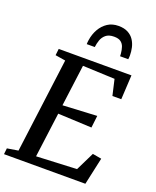

<svg xmlns="http://www.w3.org/2000/svg" viewBox="-181 -1111 983 1213"><g transform="rotate(20 310.0 -504.5)"><path d="M-2 0 2.5 -40.5 76.5 -52.5 159 -688 90.5 -699 95.5 -743H584.5L575.5 -579.5H516L491.5 -686L276 -695L239.5 -416.5L469 -428.5L459.5 -347L232.5 -357.5L193 -56.5L464 -69L525 -193.5L585 -183L545 0ZM402 -1009Q440.5 -1009 466 -995.2Q491.5 -981.5 506 -959.2Q520.5 -937 526.5 -910.8Q532.5 -884.5 532.5 -858Q532.5 -851.5 532 -844.8Q531.5 -838 530.5 -832H475.5Q475.5 -836.5 475.2 -841.5Q475 -846.5 474.5 -851.5Q472.5 -873.5 466.2 -892.5Q460 -911.5 444.5 -923.5Q429 -935.5 398.5 -935.5Q363 -935.5 343.5 -919Q324 -902.5 316 -878.8Q308 -855 305.5 -832H251.5Q251.5 -839.5 252.2 -846.2Q253 -853 254 -860Q260 -901 279.2 -934.8Q298.5 -968.5 329.2 -988.8Q360 -1009 402 -1009Z"/></g></svg>

Font: Merriweather 24pt Medium
Style: Italic
Weight: 500
Italic angle: -7.8°
Version: Version 2.101